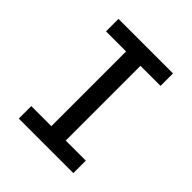

<svg xmlns="http://www.w3.org/2000/svg" viewBox="-200 -868 1001 1001"><g transform="rotate(45 300.0 -367.5)"><path d="M99 0V-92H247V-643H99V-735H501V-643H353V-92H501V0Z"/></g></svg>

Font: Iosevka Semibold Extended
Style: Regular
Weight: 600
Width: 7
Monospace: yes
Designer: Belleve Invis
Foundry: Belleve Invis
Version: Version 32.5.0; ttfautohint (v1.8.4)